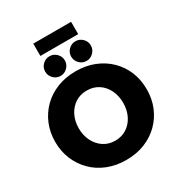

<svg xmlns="http://www.w3.org/2000/svg" viewBox="-235 -1192 1275 1363"><g transform="rotate(-30 402.5 -510.0)"><path d="M402 13Q319 13 250 -14.5Q181 -42 131.5 -91.5Q82 -141 54.5 -207Q27 -273 27 -350Q27 -428 54.5 -494Q82 -560 131.5 -609Q181 -658 250 -685.5Q319 -713 402 -713Q486 -713 554.5 -685.5Q623 -658 673 -609Q723 -560 750 -494Q777 -428 777 -350Q777 -273 750 -207Q723 -141 673 -91.5Q623 -42 554.5 -14.5Q486 13 402 13ZM402 -145Q457 -145 498 -172.5Q539 -200 561.5 -246.5Q584 -293 584 -350Q584 -408 561.5 -454.5Q539 -501 498 -528Q457 -555 402 -555Q348 -555 307 -528Q266 -501 243 -454.5Q220 -408 220 -350Q220 -293 243 -246.5Q266 -200 307 -172.5Q348 -145 402 -145ZM508.3 -737.2Q475.1 -737.2 451.5 -761.3Q427.8 -785.3 427.8 -817.7Q427.8 -850.9 451.5 -874.5Q475.1 -898.2 508.3 -898.2Q541.5 -898.2 565.1 -874.5Q588.8 -850.9 588.8 -817.7Q588.8 -785.3 565.1 -761.3Q541.5 -737.2 508.3 -737.2ZM295.3 -737.2Q262.1 -737.2 238.5 -761.3Q214.8 -785.3 214.8 -817.7Q214.8 -850.9 238.5 -874.5Q262.1 -898.2 295.3 -898.2Q328.5 -898.2 352.1 -874.5Q375.8 -850.9 375.8 -817.7Q375.8 -785.3 352.1 -761.3Q328.5 -737.2 295.3 -737.2ZM241 -932V-1033H551V-932Z"/></g></svg>

Font: MuseoModerno ExtraBold
Style: Regular
Weight: 800
Designer: Pablo Cosgaya, Héctor Gatti, Marcela Romero, and the Authors of The MuseoModerno Project.
Foundry: Omnibus-Type Team
Version: Version 1.001